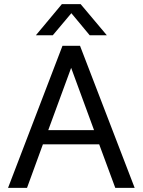

<svg xmlns="http://www.w3.org/2000/svg" viewBox="-20 -911 692 931"><path d="M19 0ZM461 -211H188L111 0H19L283 -689H368L633 0H539ZM436 -280 325 -582 214 -280ZM415 -740 326 -847 236 -740H154L280 -891H371L498 -740Z"/></svg>

Font: Martel Sans
Style: Regular
Weight: 400
Designer: Dan Reynolds and Mathieu Réguer
Foundry: Dan Reynolds and Mathieu Réguer
Version: Version 1.002; ttfautohint (v1.1) -l 5 -r 5 -G 72 -x 0 -D la